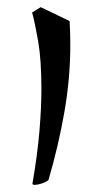

<svg xmlns="http://www.w3.org/2000/svg" viewBox="-20 -505 271 538"><path d="M78 13Q71 13 71 10V9Q85 -72 90.5 -137.5Q96 -203 96 -255Q96 -337 87 -389Q78 -441 70 -470L94 -485L175 -446Q176 -430 176.5 -413.5Q177 -397 177 -380Q177 -286 160.5 -191.5Q144 -97 116 -1Q110 5 97.5 9Q85 13 78 13Z"/></svg>

Font: Julee
Style: Regular
Weight: 400
Designer: Julian Tunni
Foundry: Julian Tunni
Version: Version 1.002; ttfautohint (v1.8.4.7-5d5b);gftools[0.9.23]